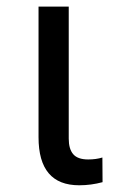

<svg xmlns="http://www.w3.org/2000/svg" viewBox="-20 -548 364 574"><path d="M185.5 -528.3V-133.3Q185.5 -102.5 199 -86.9Q212.4 -71.3 243.7 -71.3Q267.1 -71.3 286.1 -77.1L286.6 -3.4Q252.4 5.9 216.8 5.9Q95.2 5.9 95.2 -137.7V-528.3Z"/></svg>

Font: Noboto
Style: Regular
Weight: 400
Designer: Google
Version: Version 2.001101; 2014